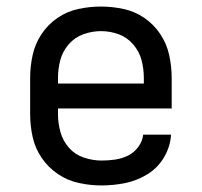

<svg xmlns="http://www.w3.org/2000/svg" viewBox="-20 -558 616 586"><path d="M290 8Q327 8 363 0.5Q399 -7 430.5 -26.5Q462 -46 481 -78.5Q500 -111 502 -147H417Q415 -127 402 -109.5Q389 -92 370.5 -83Q352 -74 331.5 -71Q311 -68 290 -68Q263 -68 236 -77Q209 -86 190.5 -107Q172 -128 164.5 -155Q157 -182 157 -210V-227H504V-320Q504 -355 496.5 -389.5Q489 -424 469.5 -453.5Q450 -483 421 -503Q392 -523 357.5 -530.5Q323 -538 288 -538Q253 -538 218.5 -530.5Q184 -523 155 -503Q126 -483 106.5 -453.5Q87 -424 79.5 -389.5Q72 -355 72 -320V-210Q72 -175 79.5 -140.5Q87 -106 107 -76.5Q127 -47 156.5 -27Q186 -7 220.5 0.5Q255 8 290 8ZM157 -303V-320Q157 -348 164 -374.5Q171 -401 189.5 -422.5Q208 -444 234.5 -453.5Q261 -463 288 -463Q316 -463 342 -453.5Q368 -444 386.5 -422.5Q405 -401 412 -374.5Q419 -348 419 -320V-303Z"/></svg>

Font: Iosevka Sparkle
Style: Regular
Weight: 400
Designer: Belleve Invis
Foundry: Belleve Invis
Version: Version 4.5.0; ttfautohint (v1.8.3)